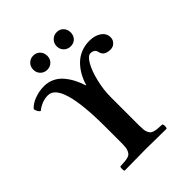

<svg xmlns="http://www.w3.org/2000/svg" viewBox="-228 -953 1085 1085"><g transform="rotate(-45 315.0 -410.5)"><path d="M130.9 2Q127 -2 127 -15.1Q127 -28.3 130.9 -32.2Q153.8 -33.2 166.3 -34.2Q178.7 -35.2 191.7 -38.6Q204.6 -42 210.2 -47.6Q215.8 -53.2 220.9 -63.7Q226.1 -74.2 227.5 -88.4Q229 -102.5 229 -124V-250Q229 -606 125 -606Q77.1 -606 34.2 -571.8Q26.4 -575.2 20.5 -585.7Q14.6 -596.2 13.2 -606.9Q31.7 -629.9 69.1 -644Q106.4 -658.2 146 -658.2Q178.7 -658.2 206.8 -645Q234.9 -631.8 255.4 -608.2Q275.9 -584.5 290.8 -556.2Q305.7 -527.8 316.9 -493.2H318.8Q329.1 -527.3 345.2 -556.2Q361.3 -585 384.5 -608.4Q407.7 -631.8 439.7 -645Q471.7 -658.2 508.8 -658.2Q550.8 -658.2 579.3 -638.9Q607.9 -619.6 607.9 -585.9Q607.9 -566.9 593.8 -552.5Q579.6 -538.1 559.1 -538.1Q508.8 -538.1 501 -575.2Q495.1 -604 462.9 -604Q442.4 -604 420.4 -565.7Q398.4 -527.3 383.8 -466.6Q369.1 -405.8 369.1 -346.2V-124Q369.1 -102.1 370.4 -88.1Q371.6 -74.2 376.7 -63.7Q381.8 -53.2 387.2 -47.9Q392.6 -42.5 405.3 -38.8Q418 -35.2 430.4 -34.2Q442.9 -33.2 465.8 -32.2Q470.7 -27.3 470.7 -15.1Q470.7 -2.9 465.8 2Q366.2 0 296.9 0Q228.5 0 130.9 2ZM413.1 -823.2Q437 -823.2 452.4 -806.9Q467.8 -790.5 467.8 -766.1Q467.8 -741.7 452.4 -725.8Q437 -710 413.1 -710Q388.7 -710 372.3 -726.1Q356 -742.2 356 -766.1Q356 -790 372.3 -806.6Q388.7 -823.2 413.1 -823.2ZM168.9 -766.1Q168.9 -790.5 185.1 -806.9Q201.2 -823.2 225.1 -823.2Q249 -823.2 264.9 -806.9Q280.8 -790.5 280.8 -766.1Q280.8 -741.7 264.9 -725.8Q249 -710 225.1 -710Q201.2 -710 185.1 -726.1Q168.9 -742.2 168.9 -766.1Z"/></g></svg>

Font: Common Serif
Style: Bold
Weight: 700
Designer: Philipp H. Poll, Khaled Hosny
Foundry: Stefan Peev, Context Ltd.
Version: Version 1.026